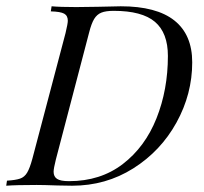

<svg xmlns="http://www.w3.org/2000/svg" viewBox="-44 -591 649 611"><path d="M185.5 0 138.7 -0.8Q93.5 -2.4 72.6 -2.4Q7.3 -2.4 -24.2 0L-21.8 -16.1Q5.6 -17.7 19.8 -22.6Q33.9 -27.4 42.3 -41.5Q50.8 -55.6 58.9 -85.5L164.5 -485.5Q171.8 -516.1 171.8 -525Q171.8 -541.1 160.1 -547.6Q148.4 -554 117.7 -554.8L120.2 -571Q147.6 -568.5 198.4 -568.5L266.9 -569.4Q321.8 -571 340.3 -571Q454 -571 510.9 -525.8Q567.7 -480.6 567.7 -392.7Q567.7 -291.9 517.7 -201.2Q467.7 -110.5 380.2 -55.2Q292.7 0 185.5 0ZM490.3 -412.9Q490.3 -486.3 449.2 -521.4Q408.1 -556.5 317.7 -556.5Q292.7 -556.5 278.6 -550.8Q264.5 -545.2 255.6 -530.6Q246.8 -516.1 239.5 -487.1L133.9 -83.9Q126.6 -54.8 126.6 -44.4Q126.6 -29 137.5 -21.8Q148.4 -14.5 175.8 -14.5Q275.8 -14.5 346.8 -69Q417.7 -123.4 454 -214.5Q490.3 -305.6 490.3 -412.9Z"/></svg>

Font: Playfair Display SC
Style: Italic
Weight: 400
Italic angle: -14°
Designer: Claus Eggers Sørensen
Foundry: Claus Eggers Sørensen
Version: Version 1.202; ttfautohint (v1.6)